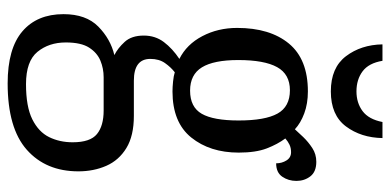

<svg xmlns="http://www.w3.org/2000/svg" viewBox="-279 -502 1020 502"><g transform="rotate(90 231.0 -251.0)"><path d="M198 239Q107 239 62 200.5Q17 162 17 93Q17 34 49.5 2Q82 -30 124 -40Q106 -49 89.5 -67Q73 -85 73 -117Q73 -147 90 -169.5Q107 -192 134 -210Q96 -229 74.5 -270Q53 -311 53 -361Q53 -447 94 -496.5Q135 -546 219 -546Q251 -546 276.5 -536.5Q302 -527 318 -512Q326 -521 338.5 -534Q351 -547 367 -557.5Q383 -568 403 -568Q429 -568 441 -552.5Q453 -537 453 -516Q453 -495 442 -479Q431 -463 407 -463Q407 -478 399.5 -490Q392 -502 378 -502Q367 -502 358.5 -498Q350 -494 342 -487Q357 -467 368 -438.5Q379 -410 379 -365Q379 -290 339.5 -241Q300 -192 219 -192Q208 -192 193 -193.5Q178 -195 169 -198Q156 -188 145 -172.5Q134 -157 134 -134Q134 -91 191 -91H283Q335 -91 367 -71.5Q399 -52 413.5 -19Q428 14 428 54Q428 139 371.5 189Q315 239 198 239ZM217 -238Q260 -238 277.5 -268.5Q295 -299 295 -365Q295 -434 277 -466.5Q259 -499 216 -499Q174 -499 155.5 -465.5Q137 -432 137 -364Q137 -300 156 -269Q175 -238 217 -238ZM200 191Q259 191 292 174.5Q325 158 338.5 130.5Q352 103 352 69Q352 23 330.5 5.5Q309 -12 269 -12H182Q159 -12 138.5 -3.5Q118 5 104.5 26Q91 47 91 87Q91 131 115.5 161Q140 191 200 191ZM219 -606Q157 -606 127 -645.5Q97 -685 96 -741H139Q145 -705 166.5 -689Q188 -673 219 -673Q249 -673 270.5 -689Q292 -705 299 -741H341Q340 -685 310.5 -645.5Q281 -606 219 -606Z"/></g></svg>

Font: Noto Serif Sinhala Condensed
Style: Regular
Weight: 400
Width: 3
Designer: Jelle Bosma - Monotype Design Team
Foundry: Monotype Imaging Inc.
Version: Version 2.007; ttfautohint (v1.8.4.7-5d5b)